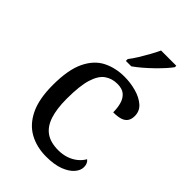

<svg xmlns="http://www.w3.org/2000/svg" viewBox="-231 -855 953 953"><g transform="rotate(45 246.0 -378.0)"><path d="M283 10Q217 10 165.5 -18Q114 -46 84.5 -106.5Q55 -167 55 -265Q55 -372 84.5 -433.5Q114 -495 164.5 -520.5Q215 -546 278 -546Q320 -546 360 -535Q400 -524 426 -501.5Q452 -479 452 -444Q452 -421 442 -407Q432 -393 412.5 -387Q393 -381 363 -381Q363 -413 355.5 -439Q348 -465 330 -480.5Q312 -496 278 -496Q240 -496 211.5 -476Q183 -456 167.5 -406Q152 -356 152 -266Q152 -195 167.5 -148Q183 -101 216 -78Q249 -55 303 -55Q334 -55 360 -64Q386 -73 405.5 -89Q425 -105 436 -125Q444 -119 448.5 -109.5Q453 -100 453 -86Q453 -63 434 -41Q415 -19 377.5 -4.5Q340 10 283 10ZM227 -619Q242 -638 258 -664Q274 -690 289 -717Q304 -744 314 -766H421V-756Q412 -743 394 -723Q376 -703 353.5 -681Q331 -659 308 -639.5Q285 -620 265 -606H227Z"/></g></svg>

Font: Noto Serif Khmer
Style: Regular
Weight: 400
Designer: Danh Hong and the Monotype Design Team
Foundry: Monotype Imaging Inc.
Version: Version 2.003